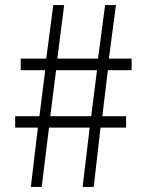

<svg xmlns="http://www.w3.org/2000/svg" viewBox="-20 -740 575 760"><path d="M102 0H145L174 -235H335L307 0H351L378 -235H479V-280H385L407 -462H501V-508H411L439 -720H396L368 -508H207L234 -720H191L163 -508H62V-462H159L136 -280H40V-235H130ZM179 -280 202 -462H364L341 -280Z"/></svg>

Font: Source Han Sans SC Light
Style: Regular
Weight: 300
Designer: Ryoko NISHIZUKA (kana & ideographs); Paul D. Hunt (Latin, Greek & Cyrillic); Wenlong ZHANG (bopomofo); Sandoll Communica
Foundry: Adobe Systems Incorporated
Version: Version 1.004;PS 1.004;hotconv 1.0.82;makeotf.lib2.5.63406